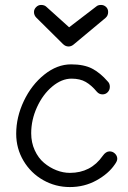

<svg xmlns="http://www.w3.org/2000/svg" viewBox="-20 -755 522 781"><path d="M258.8 -565.9Q246.1 -565.9 235.8 -576.2L127.9 -683.1Q118.2 -692.9 118.2 -706.1Q118.2 -717.3 127 -726.1Q135.7 -734.9 147 -734.9Q161.1 -734.9 168.9 -727.1L261.2 -644L372.1 -729Q378.9 -734.9 391.1 -734.9Q402.8 -734.9 411.4 -726.8Q419.9 -718.8 419.9 -706.1Q419.9 -691.4 409.2 -682.1L279.8 -574.2Q270 -565.9 258.8 -565.9ZM264.2 5.9Q205.6 5.9 155.5 -22.5Q105.5 -50.8 75.7 -100.8Q45.9 -150.9 45.9 -210.9Q45.9 -278.8 77.1 -344.5Q108.4 -410.2 160.4 -451.7Q212.4 -493.2 269 -493.2Q321.3 -493.2 354.5 -476.1Q387.7 -459 418.9 -422.9Q426.8 -415 426.8 -401.9Q426.8 -389.2 418.2 -380.1Q409.7 -371.1 397 -371.1Q383.3 -371.1 374 -381.8Q352.1 -408.2 328.9 -421.6Q305.7 -435.1 271 -435.1Q231 -435.1 192.6 -403.1Q154.3 -371.1 130.6 -319.3Q106.9 -267.6 106.9 -212.9Q106.9 -175.3 121.3 -143.8Q135.7 -112.3 158.9 -92.8Q182.1 -73.2 209.5 -62.5Q236.8 -51.8 264.2 -51.8Q349.6 -51.8 397.9 -121.1Q410.6 -139.2 425.8 -139.2Q438.5 -139.2 447.8 -130.1Q457 -121.1 457 -108.9Q457 -99.6 446.8 -85.9Q421.4 -48.3 372.3 -21.2Q323.2 5.9 264.2 5.9Z"/></svg>

Font: Comic Neue
Style: Regular
Weight: 400
Designer: Craig Rozynski
Foundry: Craig Rozynski
Version: Version 2.003;hotconv 1.0.109;makeotfexe 2.5.65596